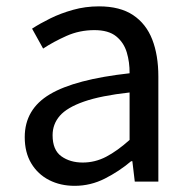

<svg xmlns="http://www.w3.org/2000/svg" viewBox="-20 -577 603 610"><path d="M217.2 13.4Q171.9 13.4 136.1 -4.9Q100.2 -23.2 79.4 -57.9Q58.6 -92.5 58.6 -141.3Q58.6 -230.1 138.5 -277.5Q218.3 -325 391.7 -344.2Q392.1 -379.4 382.8 -410.5Q373.5 -441.7 349.2 -461.5Q324.9 -481.3 280 -481.3Q232.6 -481.3 191.1 -462.8Q149.7 -444.3 117 -422.7L81.9 -486Q107 -502.3 139.8 -518.5Q172.6 -534.7 211.9 -545.7Q251.1 -556.8 294.5 -556.8Q361.2 -556.8 402.8 -529.1Q444.3 -501.4 463.7 -451.5Q483.1 -401.6 483.1 -334V0H408.2L400.5 -64.9H396.7Q358.6 -32.7 313.3 -9.7Q267.9 13.4 217.2 13.4ZM242.8 -60.6Q282 -60.6 317.3 -79Q352.5 -97.4 391.7 -132.4V-283.2Q300.7 -273.1 246.8 -254.3Q193 -235.5 170 -209.1Q147.1 -182.6 147.1 -147.4Q147.1 -100.4 174.9 -80.5Q202.6 -60.6 242.8 -60.6Z"/></svg>

Font: Noto Sans TC Thin
Style: Regular
Weight: 100
Designer: Ryoko NISHIZUKA 西塚涼子 (kana, bopomofo & ideographs); Paul D. Hunt (Latin, Greek & Cyrillic); Sandoll Communications 산돌커뮤니
Foundry: Adobe
Version: Version 2.004-H2;hotconv 1.0.118;makeotfexe 2.5.65603